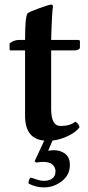

<svg xmlns="http://www.w3.org/2000/svg" viewBox="-20 -607 387 841"><path d="M138.2 105 131.8 99.1 173.8 8.8Q89.8 1.5 89.8 -100.1V-386.2H26.9Q22 -386.2 22 -392.1V-417Q41 -432.1 64 -432.1H89.8Q89.8 -530.8 100.1 -547.9Q103 -553.2 149.4 -570.1Q195.8 -586.9 204.1 -586.9Q211.9 -586.9 211.9 -578.1Q207.5 -547.9 205.1 -467.8L204.1 -432.1H321.8Q330.1 -432.1 330.1 -425.8V-398.9Q330.1 -393.1 322.5 -389.6Q314.9 -386.2 306.2 -386.2H204.1V-129.9Q204.1 -55.2 245.1 -55.2Q287.1 -55.2 310.1 -74.2Q327.1 -64 328.1 -48.8Q311 -27.3 278.3 -11.5Q245.6 4.4 210 8.8L190.9 53.2Q210.4 50.8 213.9 50.8Q246.1 50.8 266.1 67.1Q286.1 83.5 286.1 115.2Q286.1 159.2 251 186.5Q215.8 213.9 171.9 213.9Q137.2 213.9 105 196.8Q105 176.8 115.2 170.9Q150.4 183.6 164.6 184.6Q168.5 185.1 172.9 185.1Q195.8 185.1 209.5 174.3Q223.1 163.6 223.1 144Q223.1 125.5 209.7 113.8Q196.3 102.1 170.9 102.1Q156.2 102.1 138.2 105Z"/></svg>

Font: Common Serif SemiBold
Style: Regular
Weight: 600
Designer: Philipp H. Poll, Khaled Hosny
Foundry: Stefan Peev, Context Ltd.
Version: Version 1.026